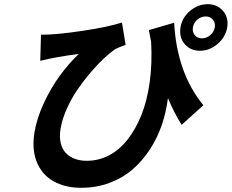

<svg xmlns="http://www.w3.org/2000/svg" viewBox="-20 -821 1101 912"><path d="M687.1 -677.9 807.2 -713.1Q820 -475.1 946 -321L842.7 -228Q806.5 -285.9 777.7 -355.1Q769.5 -288.7 748.4 -227.1Q727.3 -165.5 691.8 -111Q656.2 -56.5 609.7 -16.2Q563.2 24.1 500.5 47.6Q437.9 71 366.1 71Q287.6 71 232.6 39.1Q177.6 7.1 154.1 -52.9Q130.7 -112.9 143.8 -192.8Q155.2 -261 189.1 -333.3Q223 -405.5 265.1 -462.7Q307.2 -519.9 354.4 -565Q237.6 -549.4 171.2 -532L174.7 -655.9Q248.2 -655.9 371.4 -674.4Q494.7 -692.8 559.3 -714.1L576.7 -608Q539.8 -594.8 526.3 -587Q502.8 -570.7 473.7 -543.7Q444.6 -516.7 411.2 -477.8Q377.8 -438.9 348.9 -396.8Q320 -354.8 297.6 -305Q275.2 -255.3 267.8 -209.9Q261.4 -171.5 268.3 -141.9Q275.2 -112.2 293 -93.9Q310.7 -75.6 335.9 -66.4Q361.2 -57.2 392.4 -57.2Q447.4 -57.2 496.6 -82.4Q545.8 -107.6 584.9 -156.8Q623.9 -206 651.3 -273.6Q678.6 -341.3 691.1 -430.9Q703.5 -520.6 697.8 -622.2Q688.9 -665.1 687.1 -677.9ZM939.6 -638.8Q960.9 -638.8 978.9 -654.1Q996.8 -669.4 1000.4 -691.1Q1003.9 -712.7 991.1 -727.8Q978.3 -742.9 957 -742.9Q935 -742.9 917.4 -727.8Q899.9 -712.7 896.3 -691.1Q892.8 -669.4 905.2 -654.1Q917.6 -638.8 939.6 -638.8ZM966.6 -801.1Q1012.4 -801.1 1039.6 -769Q1066.8 -736.9 1059.3 -691.1Q1051.8 -645.2 1013.8 -612.6Q975.9 -579.9 930 -579.9Q883.5 -579.9 856.7 -612.4Q829.9 -644.9 837.4 -691.1Q844.8 -736.9 882.5 -769Q920.1 -801.1 966.6 -801.1Z"/></svg>

Font: Karasuma Gothic
Style: Bold Italic
Weight: 700
Italic angle: 9.39998°
Designer: Rasmus Andersson / Ryoko Nishizuka
Foundry: Genbu
Version: Version 1.00